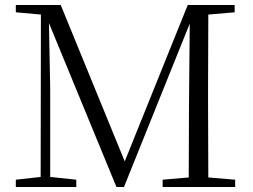

<svg xmlns="http://www.w3.org/2000/svg" viewBox="-20 -745 1010 765"><path d="M628 -29 732 -38 733 -325 736 -651 474 0H444L175 -653L180 -393V-40L284 -29V0H43V-29L142 -40L143 -687L43 -696V-725H222L477 -102L728 -725H915V-696L810 -687L809 -390V-335L810 -38L917 -29V0H628Z"/></svg>

Font: GL-CurulMinamoto Light
Style: Regular
Weight: 300
Designer: Eunice (kana); Ryoko NISHIZUKA 西塚涼子 (ideographs); Frank Grießhammer (Latin, Greek & Cyrillic); Wenlong ZHANG
Foundry: Gutenberg Labo; Adobe
Version: Version 1.002